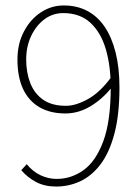

<svg xmlns="http://www.w3.org/2000/svg" viewBox="-20 -672 512 704"><path d="M186 12Q144 12 112.5 -4.5Q81 -21 58 -48L78 -70Q100 -43 128.5 -29.5Q157 -16 188 -16Q241 -16 286 -48Q331 -80 358.5 -153.5Q386 -227 386 -352Q386 -430 368 -491.5Q350 -553 311.5 -588.5Q273 -624 212 -624Q173 -624 142.5 -601Q112 -578 94 -539.5Q76 -501 76 -454Q76 -406 91 -367.5Q106 -329 138 -306.5Q170 -284 222 -284Q258 -284 303 -309Q348 -334 390 -392V-352Q356 -309 312 -282.5Q268 -256 220 -256Q164 -256 124.5 -279Q85 -302 64.5 -346Q44 -390 44 -454Q44 -511 67.5 -556Q91 -601 129.5 -626.5Q168 -652 214 -652Q262 -652 300 -632Q338 -612 364 -573.5Q390 -535 404 -479Q418 -423 418 -352Q418 -250 399 -180Q380 -110 347.5 -68Q315 -26 273.5 -7Q232 12 186 12Z"/></svg>

Font: Assistant ExtraLight ExtraLight
Style: Regular
Weight: 250
Version: Version 3.000